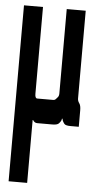

<svg xmlns="http://www.w3.org/2000/svg" viewBox="-54 -533 404 826"><g transform="rotate(5 148.0 -120.0)"><path d="M181.6 0H116.2Q104.5 0 97.7 -11.7H95.7V259.8H15.6V-500H97.7V-125Q97.7 -105.5 107.4 -105.5H176.8Q182.6 -105.5 186.5 -109.4L194.3 -118.2Q200.2 -124 200.2 -135.7V-500H282.2V-121.1Q282.2 -110.4 289.1 -101.1Q295.9 -91.8 295.9 -71.3V0H259.8Q239.3 0 233.4 -6.8Q223.6 -19.5 223.6 -28.3H220.7Q220.7 -18.6 209 -6.8Q202.1 0 181.6 0Z"/></g></svg>

Font: Vancouver Drive
Style: Bold
Weight: 700
Designer: Valery Zaveryaev
Foundry: Cyreal (www.cyreal.org)
Version: Version 1.01